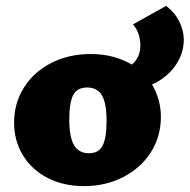

<svg xmlns="http://www.w3.org/2000/svg" viewBox="-20 -624 646 654"><path d="M498 -336Q528 -285 528 -226Q528 -159 494 -105.5Q460 -52 400 -21Q340 10 266 10Q197 10 143 -17.5Q89 -45 58.5 -94.5Q28 -144 28 -206Q28 -273 62 -326.5Q96 -380 155.5 -410Q215 -440 289 -440Q368 -440 429 -404Q458 -428 458 -469Q458 -512 433 -541L546 -604Q575 -582 590.5 -551Q606 -520 606 -489Q606 -441 577 -400Q548 -359 498 -336ZM343 -212Q343 -273 327 -299.5Q311 -326 277 -326Q243 -326 229.5 -300.5Q216 -275 216 -217Q216 -156 232.5 -129Q249 -102 283 -102Q316 -102 329.5 -128Q343 -154 343 -212Z"/></svg>

Font: Ysabeau Heavy
Style: Regular
Weight: 800
Designer: Christian Thalmann (Catharsis Fonts)
Version: Version 0.003